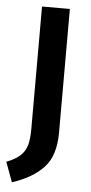

<svg xmlns="http://www.w3.org/2000/svg" viewBox="-61 -725 431 914"><g transform="rotate(5 154.5 -268.0)"><path d="M235 -101Q235 10 182.5 66.5Q130 123 32 155L-3 60Q41 43 63.5 21.5Q86 0 94 -29.5Q102 -59 102 -106V-691H235Z"/></g></svg>

Font: Fira Sans Medium
Style: Regular
Weight: 500
Designer: bBox Type GmbH & Carrois Corporate GbR & Edenspiekermann AG
Foundry: bBox Type GmbH & Carrois Corporate GbR & Edenspiekermann AG
Version: Version 4.301